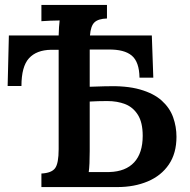

<svg xmlns="http://www.w3.org/2000/svg" viewBox="-20 -759 769 779"><path d="M546 -444Q545 -508 514.5 -533.5Q484 -559 420 -558H344V-407L407 -409Q492 -412 548 -396Q604 -380 636.5 -350.5Q669 -321 682.5 -283Q696 -245 696 -204Q696 -137 665 -91.5Q634 -46 579.5 -23Q525 0 456 0H148V-55Q189 -57 203.5 -76.5Q218 -96 218 -154V-557H187Q128 -556 97.5 -522.5Q67 -489 67 -410H11L16 -615H218Q219 -653 222 -676Q205 -676 183 -675Q161 -674 148 -673V-739H414V-684Q379 -683 363.5 -668.5Q348 -654 345 -615H596L602 -444ZM344 -146Q344 -119 343 -96.5Q342 -74 340 -61Q360 -61 384.5 -61Q409 -61 424 -61Q490 -63 524.5 -100.5Q559 -138 559 -208Q559 -262 539.5 -293Q520 -324 488 -336.5Q456 -349 415 -349Q396 -349 378.5 -348.5Q361 -348 344 -347Z"/></svg>

Font: Lora SemiBold
Style: Regular
Weight: 600
Designer: Olga Karpushina, Alexei Vanyashin (Cyrillic)
Foundry: Cyreal
Version: Version 3.011; ttfautohint (v1.8.4.7-5d5b)